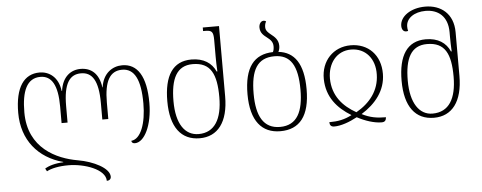

<svg xmlns="http://www.w3.org/2000/svg" viewBox="-60 -931 3369 1343"><g transform="rotate(-5 1624.5 -260.0)"><path d="M816 -546C748 -546 680 -502 667 -404H665C652 -504 596 -546 524 -546C455 -546 395 -502 382 -404H379C367 -504 301 -546 236 -546C127 -546 63 -458 63 -277C63 -87 173 45 347 92V94C291 96 246 109 217 127L228 147C259 130 312 118 380 118C492 118 639 168 639 250C657 250 669 240 669 223C669 163 559 108 449 89C305 64 106 -23 106 -277C106 -426 144 -515 239 -515C318 -515 359 -447 359 -296V-180H401V-296C401 -453 444 -515 524 -515C602 -515 645 -455 645 -296V-180H687V-296C687 -444 726 -515 813 -515C899 -515 941 -435 941 -267C941 -129 902 -20 834 -14C835 -2 843 5 858 5C925 5 983 -111 983 -267C983 -454 923 -546 816 -546Z M1313 10C1439 10 1515 -85 1515 -267V-760H1401V-735H1413C1461 -735 1473 -727 1473 -666V-548C1473 -519 1474 -481 1476 -445H1471C1444 -506 1388 -544 1302 -544C1171 -544 1109 -447 1109 -267C1109 -85 1183 10 1313 10ZM1308 -20C1212 -20 1152 -104 1152 -264C1152 -422 1196 -511 1308 -511C1435 -511 1474 -426 1474 -265C1474 -111 1420 -20 1308 -20Z M1913 -544C1920 -556 1923 -571 1923 -586C1923 -629 1896 -651 1872 -670C1853 -685 1836 -700 1836 -724C1836 -738 1839 -753 1846 -763C1842 -768 1836 -770 1829 -770C1808 -770 1796 -748 1796 -726C1796 -686 1821 -668 1844 -650C1865 -634 1883 -617 1883 -586C1883 -571 1881 -558 1875 -546C1741 -543 1672 -455 1672 -267C1672 -79 1750 10 1879 10C2015 10 2087 -79 2087 -267C2087 -447 2024 -532 1913 -544ZM1879 -20C1764 -20 1715 -110 1715 -267C1715 -434 1762 -516 1883 -516C1995 -516 2044 -437 2044 -267C2044 -116 2001 -20 1879 -20Z M2258 10C2304 10 2364 -11 2419 -41C2476 -10 2540 10 2590 10C2612 10 2621 0 2623 -23C2560 -23 2511 -31 2455 -60C2555 -122 2627 -210 2628 -327C2629 -460 2543 -546 2420 -546C2299 -546 2211 -455 2213 -327C2215 -200 2287 -118 2384 -59C2333 -32 2286 -23 2225 -23C2226 -1 2235 10 2258 10ZM2420 -76C2327 -128 2257 -206 2256 -327C2256 -432 2318 -516 2420 -516C2522 -516 2588 -437 2585 -327C2583 -214 2517 -131 2420 -76Z M2958 10C3084 10 3160 -85 3160 -267V-573C3160 -703 3074 -770 2963 -770C2861 -770 2785 -716 2785 -650C2785 -627 2796 -609 2815 -609C2819 -609 2824 -609 2830 -611C2827 -621 2826 -630 2826 -642C2826 -700 2884 -740 2963 -740C3050 -740 3118 -690 3118 -577V-546C3118 -517 3119 -479 3121 -442H3116C3089 -504 3033 -542 2947 -542C2816 -542 2754 -444 2754 -267C2754 -85 2828 10 2958 10ZM2950 -20C2858 -20 2797 -106 2797 -264C2797 -420 2841 -508 2953 -508C3080 -508 3119 -424 3119 -265C3119 -111 3066 -20 2950 -20Z"/></g></svg>

Font: Noto Serif Georgian ExtraLight
Style: Regular
Weight: 200
Designer: Monotype Design Team, Akaki Razmadze
Foundry: Google LLC
Version: Version 2.003